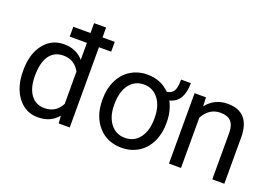

<svg xmlns="http://www.w3.org/2000/svg" viewBox="-104 -1047 1927 1354"><g transform="rotate(20 860.0 -370.0)"><path d="M584 -602.1H492.2V0H409.2L404.8 -56.6Q350.6 9.8 253.9 9.8Q162.1 9.8 104.2 -65.4Q46.4 -140.6 46.4 -261.7V-268.6Q46.4 -390.1 104 -464.1Q161.6 -538.1 254.9 -538.1Q347.7 -538.1 401.9 -474.6V-602.1H272.9V-675.8H401.9V-750H492.2V-675.8H584ZM136.7 -258.3Q136.7 -168.5 173.8 -117.7Q210.9 -66.9 276.4 -66.9Q362.3 -66.9 401.9 -144V-386.7Q361.3 -461.4 277.3 -461.4Q210.9 -461.4 173.8 -410.2Q136.7 -358.9 136.7 -258.3Z M641.6 -269Q641.6 -346.7 671.6 -408.4Q701.7 -470.2 756.6 -504.2Q811.5 -538.1 881.3 -538.1Q982.4 -538.1 1048.8 -470.7Q1083.5 -474.6 1099.1 -499Q1114.7 -523.4 1114.7 -585.9H1188Q1188 -443.8 1086.9 -418.9Q1122.6 -351.6 1122.6 -269V-258.3Q1122.6 -181.2 1092.3 -119.1Q1062 -57.1 1007.3 -23.7Q952.6 9.8 882.3 9.8Q773.9 9.8 707.8 -65.2Q641.6 -140.1 641.6 -262.7ZM731.9 -258.3Q731.9 -170.4 772.7 -117.2Q813.5 -64 882.3 -64Q950.2 -64 991 -117.4Q1031.7 -170.9 1031.7 -261.2V-269Q1031.7 -357.4 990.5 -410.6Q949.2 -463.9 881.3 -463.9Q814 -463.9 772.9 -410.6Q731.9 -357.4 731.9 -258.3Z M1322.3 -528.3 1325.2 -461.9Q1385.7 -538.1 1483.4 -538.1Q1650.9 -538.1 1652.3 -349.1V0H1562V-349.6Q1561.5 -406.7 1535.9 -434.1Q1510.3 -461.4 1456.1 -461.4Q1412.1 -461.4 1378.9 -438Q1345.7 -414.6 1327.1 -376.5V0H1236.8V-528.3Z"/></g></svg>

Font: Roboto-ThirdPerson-AD3FC
Style: ThirdPerson-AD3FC
Weight: 400
Designer: Google
Version: Version 2.137; 2017